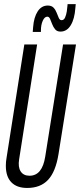

<svg xmlns="http://www.w3.org/2000/svg" viewBox="-20 -920 396 950"><path d="M114.4 10Q63.3 10 36.1 -18.1Q8.9 -46.1 8.9 -99.7Q8.9 -111.4 9.7 -119.3Q10.5 -127.2 12.5 -139.8L100.4 -700H163.7L74.6 -131.5Q68.5 -93.6 82.2 -72.1Q95.9 -50.5 126.2 -50.5Q189.1 -50.5 203.8 -145.3L292 -700H356L269.4 -157.1Q255.5 -70.6 218 -30.3Q180.4 10 114.4 10ZM142 -761.9Q142.7 -768 143 -774.3Q143.3 -780.5 143.9 -786Q147.6 -834.8 166.5 -863.7Q185.3 -892.6 216.5 -892.6Q235.1 -892.6 245.1 -881.9Q255.1 -871.1 260.6 -856.4Q266 -841.6 271 -830.9Q275.9 -820.2 284.8 -820.2Q296.1 -820.2 301.9 -833.1Q307.7 -846.1 310.4 -863Q313.1 -879.8 313.7 -890.9Q313.7 -891.7 314 -894.9Q314.4 -898.2 314.4 -899.6H354.8Q354.2 -894.8 353.8 -890.1Q353.5 -885.4 352.9 -880.3Q349.2 -826.5 330 -795.1Q310.9 -763.7 279.3 -763.7Q262.1 -763.7 252.8 -774.9Q243.5 -786.2 238.1 -800.6Q232.8 -815.1 227.8 -826.3Q222.8 -837.5 214.1 -837.5Q200.4 -837.5 191.4 -817Q182.5 -796.5 182.5 -770Q182.5 -768.6 182.5 -765.9Q182.5 -763.3 182.5 -761.9Z"/></svg>

Font: Georama ExtraCondensed Thin
Style: Italic
Weight: 100
Width: 2
Italic angle: -9°
Designer: Jean-Baptiste Levee
Foundry: Production Type
Version: Version 1.001